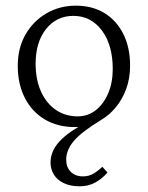

<svg xmlns="http://www.w3.org/2000/svg" viewBox="-20 -443 524 681"><path d="M262.7 217.8Q229.5 217.8 206.1 206.5Q182.6 195.3 170.9 175.8Q159.2 156.2 159.2 133.8Q159.2 87.9 200.2 49.3Q241.2 10.7 305.7 -14.6L268.6 7.8H246.1Q184.6 7.8 138.7 -19.5Q92.8 -46.9 67.9 -96.2Q43 -145.5 43 -209Q43 -272.5 70.3 -320.3Q97.7 -368.2 144.5 -395.5Q191.4 -422.9 249 -422.9Q307.6 -422.9 350.6 -396.5Q393.6 -370.1 417.5 -322.3Q441.4 -274.4 441.4 -210Q441.4 -165 427.7 -127.9Q414.1 -90.8 391.6 -63.5Q369.1 -36.1 341.8 -19.5Q269.5 24.4 242.2 56.6Q214.8 88.9 214.8 123Q214.8 150.4 231 166.5Q247.1 182.6 274.4 182.6Q294.9 182.6 311.5 172.9Q328.1 163.1 342.8 148.4L361.3 168.9Q342.8 190.4 318.4 204.1Q293.9 217.8 262.7 217.8ZM254.9 -30.3Q292 -30.3 319.8 -52.2Q347.7 -74.2 363.8 -112.3Q379.9 -150.4 379.9 -198.2Q379.9 -283.2 341.3 -335Q302.7 -386.7 240.2 -386.7Q180.7 -386.7 143.6 -340.3Q106.4 -293.9 106.4 -216.8Q106.4 -160.2 125.5 -118.2Q144.5 -76.2 178.2 -53.2Q211.9 -30.3 254.9 -30.3Z"/></svg>

Font: Crimson Pro ExtraLight
Style: Regular
Weight: 250
Designer: Jacques Le Bailly
Foundry: Baron von Fonthausen
Version: Version 1.003